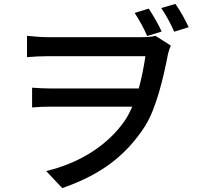

<svg xmlns="http://www.w3.org/2000/svg" viewBox="-20 -882 1040 981"><path d="M740 -838 668 -816C692 -779 715 -738 732 -698L806 -721C789 -758 763 -803 740 -838ZM876 -862 804 -841C828 -805 852 -762 870 -720L944 -743C926 -782 900 -829 876 -862ZM118 -699V-590C154 -593 193 -595 226 -595C293 -595 662 -595 723 -595C715 -541 704 -484 689 -430H237C205 -430 172 -432 144 -434V-333C177 -336 205 -337 240 -337H656C645 -312 633 -289 620 -269C533 -141 388 -49 216 -8L298 79C504 8 628 -94 720 -236C778 -327 815 -484 839 -609C843 -625 848 -638 853 -649L774 -699C753 -693 726 -692 699 -692C647 -692 292 -692 226 -692C184 -692 142 -697 118 -699Z"/></svg>

Font: GenYoGothic2 TW M
Style: Regular
Weight: 500
Version: Version 2.100;PS 2.1;hotconv 16.6.51;makeotf.lib2.5.65220 DE